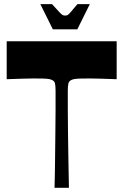

<svg xmlns="http://www.w3.org/2000/svg" viewBox="-20 -897 621 917"><path d="M240.4 0Q242.4 -63.2 242.9 -129.6Q243.4 -195.9 244.4 -258.7Q245.4 -321.4 245.4 -374.6Q245.4 -427.7 245.4 -463.4Q245.4 -487.4 242.4 -499.6Q239.3 -511.8 223.3 -517.1Q216.6 -519.7 202.6 -520.9Q188.6 -522.1 156.7 -522.1Q147.7 -522.1 131 -522.1Q114.4 -522.1 86.1 -521.2Q57.7 -520.4 12 -518.7V-700H537.2V-518.7Q492.1 -520.4 463.5 -521.2Q434.8 -522.1 418.3 -522.1Q401.9 -522.1 392.5 -522.1Q360.9 -522.1 346.9 -520.9Q332.9 -519.7 325.9 -517.1Q310.2 -511.8 307 -499.6Q303.8 -487.4 303.8 -463.4Q303.8 -427.7 303.8 -374.6Q303.8 -321.4 304.8 -258.7Q305.8 -195.9 306.8 -129.6Q307.8 -63.2 309.2 0ZM232.4 -756.9 172.6 -877.4H228.4Q253.1 -850 263.8 -838.7Q274.5 -827.4 279.5 -825Q284.5 -822.7 290.8 -822.7Q298.2 -822.7 302.7 -825Q307.2 -827.4 317.2 -838.7Q327.2 -850 349.9 -877.4H409L349.3 -756.9Z"/></svg>

Font: Ojuju ExtraLight
Style: Regular
Weight: 200
Designer: Chisaokwu Joboson, Mirko Velimirovic
Foundry: Udi Foundry
Version: Version 1.000